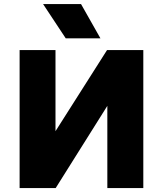

<svg xmlns="http://www.w3.org/2000/svg" viewBox="-20 -954 826 974"><path d="M79.5 0V-700H261.5V-288.5L523 -700H707V0H524.5V-417L262.5 0ZM313.5 -759.5 198.5 -933.5H391L489.5 -759.5Z"/></svg>

Font: Geologica Roman ExtraBold
Style: Regular
Weight: 800
Designer: Sindre Bremnes, Frode Helland
Foundry: Monokrom Skriftforlag AS
Version: Version 1.010;gftools[0.9.28]